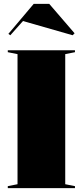

<svg xmlns="http://www.w3.org/2000/svg" viewBox="-20 -966 425 986"><path d="M365 -708V-698L315 -688V-20L365 -10V0H20V-10L70 -20V-688L20 -698V-708ZM33 -785 23 -792 153 -946H233L363 -795L353 -785L98 -858Z"/></svg>

Font: Kalnia
Style: Bold
Weight: 700
Designer: Frida Medrano
Foundry: Frida Medrano
Version: Version 1.105